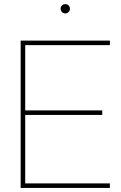

<svg xmlns="http://www.w3.org/2000/svg" viewBox="-20 -928 599 948"><path d="M82 0V-727.5H522.5V-705.1H104.5V-382.8H484.9V-360.4H104.5V-22.5H522.5V0ZM302.2 -861.8Q293 -861.8 286.1 -868.7Q279.3 -875.5 279.3 -884.8Q279.3 -894.5 286.1 -901.1Q293 -907.7 302.2 -907.7Q312 -907.7 318.6 -901.1Q325.2 -894.5 325.2 -884.8Q325.2 -875.5 318.6 -868.7Q312 -861.8 302.2 -861.8Z"/></svg>

Font: Inter Display Thin
Style: Regular
Weight: 100
Designer: Rasmus Andersson
Foundry: rsms
Version: Version 4.000;git-a52131595